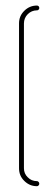

<svg xmlns="http://www.w3.org/2000/svg" viewBox="-20 -614 199 685"><path d="M111.8 -594.2C94.2 -594.2 79.1 -587.9 66.4 -575.2C53.7 -562.5 47.9 -547.9 47.9 -530.3V-13.7C47.9 3.9 53.7 18.6 66.4 31.2C79.1 43.9 94.2 50.3 111.8 50.3C114.3 50.3 116.2 49.3 117.7 47.4C119.6 45.4 120.1 43.5 120.1 41.5C120.1 39.1 119.6 37.1 117.7 35.2C116.2 33.2 114.3 32.2 111.8 32.2C99.1 32.2 87.9 27.8 79.1 18.6C69.8 9.8 65.4 -1 65.4 -13.7V-530.3C65.4 -543 69.8 -554.2 79.1 -563.5C87.9 -572.3 99.1 -577.1 111.8 -577.1C114.3 -577.1 116.2 -577.6 117.7 -579.6C119.6 -581.1 120.1 -583 120.1 -585.4C120.1 -587.9 119.6 -589.8 117.7 -591.8C116.2 -593.3 114.3 -594.2 111.8 -594.2Z"/></svg>

Font: Mill
Style: Thin
Weight: 100
Version: Version 001.000